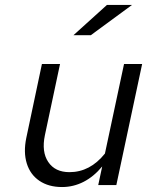

<svg xmlns="http://www.w3.org/2000/svg" viewBox="-20 -746 640 774"><path d="M230 8Q176 8 139 -17Q102 -42 88 -87Q74 -132 86 -190L149 -488H222L161 -201Q147 -134 174.5 -93Q202 -52 260 -52Q343 -52 403 -127L480 -488H553L449 0H376L392 -75Q358 -34 317 -13Q276 8 230 8ZM276 -604 411 -726H512L346 -604Z"/></svg>

Font: Red Hat Mono
Style: Italic
Weight: 400
Italic angle: -12°
Monospace: yes
Designer: Pentagram, MCKL
Foundry: MCKL
Version: Version 1.030